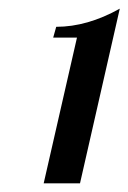

<svg xmlns="http://www.w3.org/2000/svg" viewBox="-20 -769 297 444"><path d="M257 -749 165 -345H81L158 -682H103L110 -707Q182 -707 257 -749Z"/></svg>

Font: Lobster Two
Style: Bold Italic
Weight: 700
Designer: Pablo Impallari
Foundry: Pablo Impallari. www.impallari.com
Version: Version 2.000